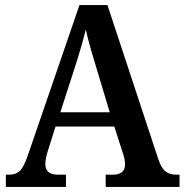

<svg xmlns="http://www.w3.org/2000/svg" viewBox="-20 -734 725 754"><path d="M3 0V-48H16Q42 -48 57.5 -62.5Q73 -77 89 -123L292 -714H402L602 -108Q614 -73 630.5 -60.5Q647 -48 672 -48H685V0H395V-48H425Q445 -48 458 -57.5Q471 -67 471 -88Q471 -99 468.5 -111.5Q466 -124 462 -134L429 -237H198L169 -145Q165 -133 161.5 -117.5Q158 -102 158 -90Q158 -48 207 -48H239V0ZM217 -293H411L358 -469Q346 -508 335 -546.5Q324 -585 317 -618Q309 -586 298.5 -549.5Q288 -513 276 -476Z"/></svg>

Font: Noto Serif Thai SemiCondensed SemiBold
Style: Regular
Weight: 600
Width: 4
Designer: Monotype Design Team
Foundry: Monotype Imaging Inc.
Version: Version 2.002; ttfautohint (v1.8.4.7-5d5b)